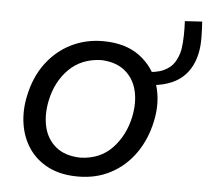

<svg xmlns="http://www.w3.org/2000/svg" viewBox="-48 -665 789 727"><g transform="rotate(5 347.0 -301.0)"><path d="M274 11Q208 11 161.2 -12.8Q114.5 -36.5 87 -77Q59.5 -117.5 51.5 -168.8Q43.5 -220 55 -274.5Q70 -348.5 109 -400.8Q148 -453 203.5 -480.5Q259 -508 324 -508Q409.5 -508 463.8 -467.8Q518 -427.5 538.2 -362.2Q558.5 -297 542.5 -222.5Q527.5 -152.5 490.5 -100Q453.5 -47.5 398.2 -18.2Q343 11 274 11ZM277 -61Q352 -63.5 398 -112.2Q444 -161 459 -232Q470.5 -288 459 -333.5Q447.5 -379 413.2 -406.5Q379 -434 323.5 -436Q248.5 -433.5 201 -386Q153.5 -338.5 138.5 -265Q127.5 -211 138.2 -165.2Q149 -119.5 183.5 -91Q218 -62.5 277 -61ZM489.5 -357 484.5 -406Q534 -406 562 -418.8Q590 -431.5 603.5 -453.2Q617 -475 622.5 -501.5Q626.5 -527 627 -556.5Q627.5 -586 626 -610.5L691.5 -614.5Q693.5 -591.5 694 -555.8Q694.5 -520 688.5 -493Q674 -425.5 625 -391.2Q576 -357 489.5 -357Z"/></g></svg>

Font: Commissioner Flair
Style: Italic
Weight: 400
Italic angle: -12°
Designer: Kostas Bartsokas
Foundry: Kostas Bartsokas
Version: Version 1.000; ttfautohint (v1.8.3)